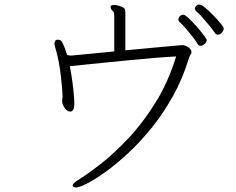

<svg xmlns="http://www.w3.org/2000/svg" viewBox="-20 -773 1040 847"><path d="M941 -620Q932 -620 927 -629Q921 -639 905.5 -658Q890 -677 873.5 -695.5Q857 -714 846 -723Q840 -728 840 -734Q840 -742 846 -747.5Q852 -753 860 -753Q868 -753 885 -739Q902 -725 921 -705.5Q940 -686 953.5 -669.5Q967 -653 967 -648Q967 -639 959 -629.5Q951 -620 941 -620ZM289 -281Q278 -281 267.5 -294Q257 -307 255 -320Q255 -322 254.5 -323.5Q254 -325 254 -327Q254 -332 255 -337.5Q256 -343 256 -348V-351Q256 -359 254 -383Q252 -407 248.5 -437.5Q245 -468 239.5 -497.5Q234 -527 228 -548Q227 -553 223.5 -563.5Q220 -574 220 -583Q220 -583 222.5 -590.5Q225 -598 236 -598Q239 -598 245 -596Q249 -594 252 -590Q255 -586 257 -582Q262 -571 267 -558Q272 -545 276 -531Q284 -528 292 -528H296L484 -546V-705Q484 -719 476 -726Q468 -733 468 -742V-744Q469 -751 482 -751Q491 -751 501 -748.5Q511 -746 517 -743Q529 -739 531 -731.5Q533 -724 533 -714V-551Q594 -557 650.5 -562Q707 -567 744 -570.5Q781 -574 783 -574Q797 -574 811 -564Q825 -554 825 -543Q825 -540 822 -535Q820 -531 818 -527.5Q816 -524 814 -519Q787 -428 743.5 -350Q700 -272 648.5 -208.5Q597 -145 544 -96Q491 -47 444 -13.5Q397 20 363 37Q329 54 316 54Q309 54 304 51Q301 48 301 45Q301 36 323 22Q364 -3 422.5 -48.5Q481 -94 545 -161.5Q609 -229 665.5 -319.5Q722 -410 757 -524Q716 -522 662 -517.5Q608 -513 550.5 -507.5Q493 -502 440 -496.5Q387 -491 347 -487Q307 -483 288 -481Q295 -446 299.5 -411.5Q304 -377 306 -352.5Q308 -328 308 -320Q308 -301 304.5 -292Q301 -283 293 -281ZM892 -597Q892 -588 883 -579.5Q874 -571 865 -571Q855 -571 851 -580Q846 -590 831 -609Q816 -628 799.5 -647.5Q783 -667 772 -676Q767 -680 767 -687Q767 -695 773.5 -701.5Q780 -708 789 -708Q796 -708 812.5 -692.5Q829 -677 847.5 -656Q866 -635 879 -617.5Q892 -600 892 -597Z"/></svg>

Font: Moon Stars Kai T HW Light
Style: Regular
Weight: 300
Designer: GuiWonder
Version: Version 1.101